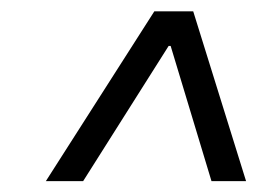

<svg xmlns="http://www.w3.org/2000/svg" viewBox="-20 -725 486 347"><path d="M362.2 -397.7H424.7L329.2 -704.5H258.9L62.9 -397.7H130.3L284.8 -642H288.4Z"/></svg>

Font: TID UI Light
Style: Italic
Weight: 300
Italic angle: -9.39999°
Designer: The TID Project Authors
Foundry: Bakken & Bæck
Version: Version 1.001;hotconv 1.0.109;makeotfexe 2.5.65596